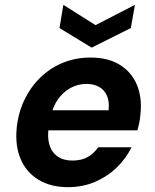

<svg xmlns="http://www.w3.org/2000/svg" viewBox="-20 -762 643 794"><path d="M261 12Q190 12 139.5 -18.5Q89 -49 65.5 -104Q42 -159 49 -232Q55 -294 80 -347Q105 -400 145.5 -440Q186 -480 239 -502Q292 -524 355 -524Q427 -524 475.5 -494Q524 -464 546 -411.5Q568 -359 561 -292Q560 -275 556.5 -257Q553 -239 548 -223H143L157 -306H429Q433 -341 422.5 -365.5Q412 -390 390 -402.5Q368 -415 337 -415Q303 -415 272 -398.5Q241 -382 218.5 -349.5Q196 -317 187 -267L182 -238Q175 -196 184 -164.5Q193 -133 217.5 -115.5Q242 -98 279 -98Q318 -98 343.5 -113Q369 -128 386 -153H524Q501 -106 462 -68.5Q423 -31 372 -9.5Q321 12 261 12ZM538 -742 521 -646 359 -565 226 -646 242 -742 375 -658Z"/></svg>

Font: DM Sans 12pt
Style: Bold Italic
Weight: 700
Italic angle: -10°
Version: Version 4.004;gftools[0.9.30]